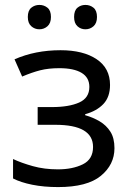

<svg xmlns="http://www.w3.org/2000/svg" viewBox="-20 -750 530 780"><path d="M226 -546Q318 -546 372.5 -509.5Q427 -473 427 -405Q427 -356 400 -327.5Q373 -299 326 -286V-282Q358 -273 385 -257Q412 -241 428.5 -215Q445 -189 445 -148Q445 -81 389.5 -35.5Q334 10 216 10Q158 10 111 0.5Q64 -9 33 -25V-104Q67 -88 113.5 -75Q160 -62 215 -62Q275 -62 316.5 -82.5Q358 -103 358 -153Q358 -243 205 -243H133V-315H191Q260 -315 301.5 -333.5Q343 -352 343 -397Q343 -435 311.5 -454Q280 -473 221 -473Q177 -473 143.5 -464.5Q110 -456 70 -439L39 -509Q123 -546 226 -546ZM93 -681Q93 -707 107 -718.5Q121 -730 140 -730Q159 -730 173 -718.5Q187 -707 187 -681Q187 -656 173 -643.5Q159 -631 140 -631Q121 -631 107 -643.5Q93 -656 93 -681ZM281 -681Q281 -707 294.5 -718.5Q308 -730 327 -730Q346 -730 360 -718.5Q374 -707 374 -681Q374 -656 360 -643.5Q346 -631 327 -631Q308 -631 294.5 -643.5Q281 -656 281 -681Z"/></svg>

Font: Go Noto Current
Style: Regular
Weight: 400
Designer: Monotype Design Team
Foundry: Monotype Imaging Inc.
Version: Version 2.007; ttfautohint (v1.8) -l 8 -r 50 -G 200 -x 14 -D